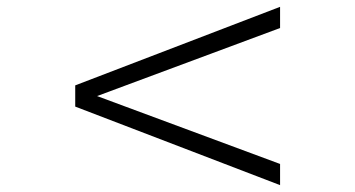

<svg xmlns="http://www.w3.org/2000/svg" viewBox="-20 -581 1040 562"><path d="M200.2 -269V-331.1L799.8 -561V-499L264.2 -299.8L799.8 -101.1V-39.1Z"/></svg>

Font: Charis SIL Afr
Style: Bold
Weight: 700
Foundry: SIL International
Version: Version 5.000